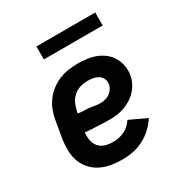

<svg xmlns="http://www.w3.org/2000/svg" viewBox="-166 -837 932 975"><g transform="rotate(-30 300.0 -350.0)"><path d="M275 8Q241 8 209 2.5Q177 -3 149.5 -16.5Q122 -30 101 -53Q80 -76 69 -105Q58 -134 57 -167Q56 -200 61 -233L78 -333Q82 -360 92 -387Q102 -414 119 -437.5Q136 -461 159.5 -479.5Q183 -498 210 -509Q237 -520 264.5 -524Q292 -528 319 -528Q347 -528 374 -524.5Q401 -521 426 -511Q451 -501 471 -485Q491 -469 504 -446.5Q517 -424 522 -397.5Q527 -371 522 -343Q519 -322 508.5 -301Q498 -280 482 -262.5Q466 -245 445.5 -232.5Q425 -220 403.5 -212.5Q382 -205 360 -202.5Q338 -200 316 -200Q299 -200 281.5 -201Q264 -202 246.5 -202.5Q229 -203 212 -204Q195 -205 177 -207Q174 -184 178 -162Q182 -140 195.5 -123.5Q209 -107 230.5 -100Q252 -93 275 -93Q292 -93 309 -96Q326 -99 342.5 -106.5Q359 -114 372.5 -126.5Q386 -139 396 -154L495 -108Q477 -80 452 -57Q427 -34 397.5 -19Q368 -4 336.5 2Q305 8 275 8ZM321 -296Q334 -296 348 -299.5Q362 -303 374 -311Q386 -319 394.5 -331.5Q403 -344 405 -358Q408 -374 401.5 -389Q395 -404 381.5 -412.5Q368 -421 352 -424Q336 -427 320 -427Q298 -427 275.5 -420.5Q253 -414 235.5 -398Q218 -382 208.5 -360Q199 -338 195 -317L194 -308Q203 -307 212 -306Q221 -305 230 -305Q241 -305 252.5 -304Q264 -303 275 -301Q286 -299 297.5 -297.5Q309 -296 321 -296ZM527 -632H182V-708H527Z"/></g></svg>

Font: Iosevka Etoile
Style: Bold Italic
Weight: 700
Italic angle: -9°
Designer: Belleve Invis
Foundry: Belleve Invis
Version: Version 28.1.0; ttfautohint (v1.8.4)